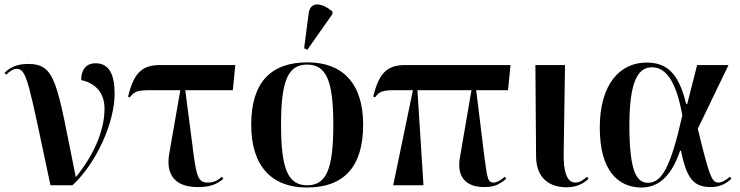

<svg xmlns="http://www.w3.org/2000/svg" viewBox="-25 -826 3297 856"><path d="M200 0H298C405 -99 486 -279 486 -409C486 -496 460 -544 401 -544C365 -544 337 -522 337 -469C386 -459 441 -424 441 -342C441 -260 407 -152 313 -36C228 -455 226 -541 100 -541C63 -541 25 -532 -5 -501L2 -493C22 -512 37 -519 50 -519C95 -519 103 -456 200 0Z M857 8C906 8 938 -1 971 -29L964 -38C945 -20 924 -12 902 -12C858 -12 852 -42 839 -131L801 -424H1013L1024 -536H688C608 -536 571 -500 546 -395L554 -392C574 -420 591 -424 650 -424H779L730 -144C712 -45 757 8 857 8Z M1345 -604 1457 -763V-775C1409 -815 1358 -821 1351 -766L1331 -611ZM1343 10C1508 10 1594 -82 1594 -270C1594 -457 1500 -548 1346 -548C1181 -548 1095 -457 1095 -270C1095 -82 1189 10 1343 10ZM1345 0C1259 0 1228 -72 1228 -270C1228 -466 1259 -538 1344 -538C1430 -538 1461 -466 1461 -270C1461 -72 1430 0 1345 0Z M1728 0H1863L1836 -424H2077L2026 -127C2009 -35 2054 8 2134 8C2175 8 2199 -1 2232 -29L2225 -38C2206 -20 2187 -12 2176 -12C2149 -12 2148 -31 2135 -123L2098 -424H2240L2251 -536H1781C1701 -536 1664 -500 1639 -395L1647 -392C1667 -420 1684 -424 1743 -424H1816Z M2501 9C2550 9 2580 -11 2599 -29L2592 -38C2579 -27 2562 -12 2540 -12C2499 -12 2487 -71 2488 -138L2494 -536H2362L2365 -128C2366 -30 2426 9 2501 9Z M2835 10C2925 10 2976 -62 3007 -154H3011C3037 -26 3070 8 3144 8C3191 8 3218 -13 3236 -29L3229 -38C3215 -26 3195 -12 3178 -12C3148 -12 3137 -42 3086 -252L3223 -536H3083L3039 -363H3034C3000 -505 2944 -547 2857 -547C2740 -547 2649 -452 2649 -257C2649 -65 2731 10 2835 10ZM2864 -11C2816 -11 2781 -55 2781 -265C2781 -466 2820 -526 2882 -526C2945 -526 2990 -462 3017 -312C2966 -83 2926 -11 2864 -11Z"/></svg>

Font: Noto Serif Display SemiBold
Style: Regular
Weight: 600
Designer: Monotype Design Team
Foundry: Monotype Imaging Inc.
Version: Version 2.009